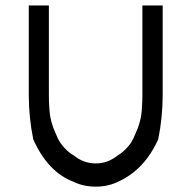

<svg xmlns="http://www.w3.org/2000/svg" viewBox="-20 -687 719 717"><path d="M420.8 -8.3Q383.3 10 337.5 10Q291.7 10 254.2 -8.3Q158.3 -45 104.2 -166.7Q87.5 -248.3 87.5 -333.3V-666.7H162.5V-333.3Q162.5 -309.2 163.8 -289.2Q165 -269.2 166.7 -257.5Q168.3 -245.8 172.5 -230.8Q176.7 -215.8 178.8 -210.4Q180.8 -205 187.9 -188.8Q195 -172.5 197.5 -166.7H198.3Q204.2 -152.5 221.2 -134.2Q238.3 -115.8 254.2 -107.5Q291.7 -76.7 337.5 -76.7Q383.3 -76.7 420.8 -107.5Q435.8 -115.8 452.9 -133.8Q470 -151.7 475.8 -166.7H476.7Q479.2 -172.5 486.2 -188.8Q493.3 -205 495.4 -210.4Q497.5 -215.8 501.7 -230.8Q505.8 -245.8 507.5 -257.5Q509.2 -269.2 510.4 -289.2Q511.7 -309.2 511.7 -333.3V-666.7H587.5V-333.3Q587.5 -248.3 570.8 -166.7Q519.2 -52.5 420.8 -8.3Z"/></svg>

Font: 0xA000
Style: Regular
Weight: 400
Version: Version 0.1